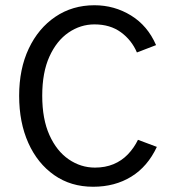

<svg xmlns="http://www.w3.org/2000/svg" viewBox="-20 -700 672 732"><path d="M335 12Q250 12 186.5 -32.5Q123 -77 88 -155Q53 -233 53 -335Q53 -437 89.5 -514.5Q126 -592 191 -636Q256 -680 340 -680Q416 -680 479.5 -641Q543 -602 575 -528L502 -500Q482 -547 441 -577Q400 -607 340 -607Q287 -607 241.5 -576Q196 -545 168.5 -484.5Q141 -424 141 -335Q141 -246 168.5 -185Q196 -124 242 -92.5Q288 -61 342 -61Q381 -61 412.5 -74Q444 -87 467.5 -111.5Q491 -136 506 -167L578 -140Q543 -65 480.5 -26.5Q418 12 335 12Z"/></svg>

Font: Atkinson Hyperlegible Mono ExtraLight
Style: Regular
Weight: 400
Monospace: yes
Version: Version 2.001